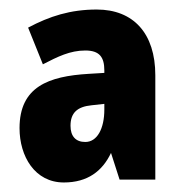

<svg xmlns="http://www.w3.org/2000/svg" viewBox="-20 -742 385 403"><path d="M183 -722C128 -722 84 -708 39 -684L70 -607C101 -623 127 -636 159 -636C189 -636 199 -622 199 -594V-589L166 -587C82 -582 21 -560 21 -473C21 -414 53 -359 114 -359C164 -359 195 -383 213 -421L231 -365H306V-584C306 -672 260 -722 183 -722ZM172 -521 199 -524V-512C199 -472 184 -444 159 -444C139 -444 128 -456 128 -478C128 -505 142 -518 172 -521Z"/></svg>

Font: Noto Sans Bengali ExtraCondensed ExtraBold
Style: Regular
Weight: 800
Width: 2
Designer: Joana Ranito - Universal Thirst; Jelle Bosma - Monotype Design Team
Foundry: Universal Thirst ehf.
Version: Version 3.000